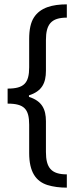

<svg xmlns="http://www.w3.org/2000/svg" viewBox="-20 -791 342 882"><path d="M287 71V10C215 10 191 -21 191 -93V-234C191 -289 173 -327 113 -346V-353C173 -372 191 -410 191 -466V-607C191 -679 215 -710 287 -710V-771C220 -771 165 -756 136 -711C121 -688 114 -655 114 -612V-482C114 -409 90 -384 15 -384V-315C91 -315 114 -290 114 -218V-88C114 -1 145 42 198 59C224 67 254 71 287 71Z"/></svg>

Font: All Genders v4 Light
Style: Regular
Weight: 300
Designer: Rassam Alawdi
Foundry: Rassam Art
Version: Version 3.100;FEAKit 1.0